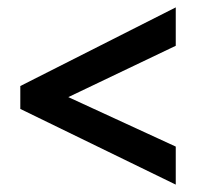

<svg xmlns="http://www.w3.org/2000/svg" viewBox="-20 -619 533 520"><path d="M456 -119V-222L165 -356L456 -495V-599L35 -386V-324Z"/></svg>

Font: Noto Sans Lao UI Cond SemBd
Style: Regular
Weight: 600
Width: 3
Designer: Monotype Design Team
Foundry: Monotype Imaging Inc.
Version: Version 2.000